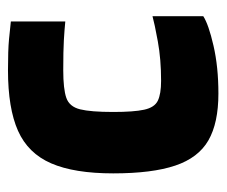

<svg xmlns="http://www.w3.org/2000/svg" viewBox="-62 -482 554 469"><g transform="rotate(-90 214.5 -247.0)"><path d="M410 -27Q390 -14 338 -2Q286 10 221 10Q149 10 106.5 -14.5Q64 -39 45 -95.5Q26 -152 26 -247Q26 -342 50.5 -398.5Q75 -455 130 -479.5Q185 -504 278 -504Q327 -504 353.5 -501.5Q380 -499 397 -497V-364Q377 -366 351.5 -367.5Q326 -369 278 -369Q232 -369 210.5 -361.5Q189 -354 182.5 -328Q176 -302 176 -247Q176 -197 181.5 -171.5Q187 -146 203.5 -138Q220 -130 252 -130Q305 -130 348.5 -138Q392 -146 410 -151Z"/></g></svg>

Font: Blinker
Style: Regular
Weight: 400
Designer: Juergen Huber
Foundry: supertype
Version: 1.017